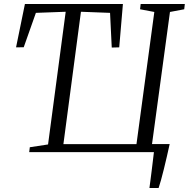

<svg xmlns="http://www.w3.org/2000/svg" viewBox="-20 -763 947 963"><path d="M729.5 180Q731.5 164 734.5 142Q737.5 120 740.5 95.2Q743.5 70.5 746.5 45.8Q749.5 21 752 0H126.5L129.5 -24.5L221 -38.5L309.5 -704L160 -698.5L99 -526L60.5 -525.5L105 -743H596.5L578 -525.5L540.5 -524.5L532 -698.5L386 -704L298 -40H664.5L754 -703L682.5 -716.5L685.5 -743H907L904 -716.5L832.5 -703L742.5 -40.5H831Q824.5 -10.5 817 21.8Q809.5 54 802 84.8Q794.5 115.5 787.5 140.5Q780.5 165.5 775.5 180Z"/></svg>

Font: Merriweather 96pt Light
Style: Italic
Weight: 300
Italic angle: -7.8°
Version: Version 2.101